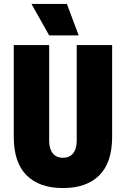

<svg xmlns="http://www.w3.org/2000/svg" viewBox="-20 -940 640 976"><path d="M300 16Q180 16 115 -49Q50 -114 50 -244V-711H230V-224Q230 -184 248 -161Q266 -138 300 -138Q334 -138 352 -161Q370 -184 370 -224V-711H550V-244Q550 -114 485 -49Q420 16 300 16ZM230 -760 140 -920H320L380 -760Z"/></svg>

Font: Geist Mono UltraBlack
Style: Regular
Weight: 900
Monospace: yes
Designer: Basement.studio, Andrés Briganti, Mateo Zaragoza
Foundry: Basement.studio, Vercel, Andrés Briganti, Guido Ferreyra, Mateo Zaragoza
Version: Version 1.400; ttfautohint (v1.8.4.7-5d5b)